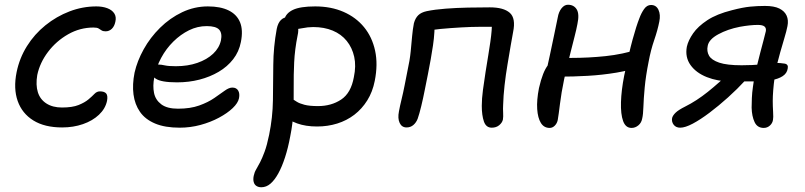

<svg xmlns="http://www.w3.org/2000/svg" viewBox="-20 -528 3391 809"><path d="M242 9Q168 9 120.5 -20.5Q73 -50 54.5 -102.5Q36 -155 50 -224Q62 -283 93.5 -333.5Q125 -384 171.5 -421.5Q218 -459 273 -480Q328 -501 386 -501Q412 -501 432 -493.5Q452 -486 461.5 -471.5Q471 -457 466 -436Q462 -417 451 -406.5Q440 -396 425 -396Q414 -396 408 -400Q402 -404 395.5 -408Q389 -412 374 -412Q317 -412 267 -383.5Q217 -355 182.5 -309.5Q148 -264 137 -212Q130 -170 139.5 -139.5Q149 -109 175.5 -92Q202 -75 241 -75Q285 -75 311 -85.5Q337 -96 352.5 -109Q368 -122 378 -132.5Q388 -143 401 -143Q420 -143 427.5 -134Q435 -125 431 -103Q424 -70 397 -44.5Q370 -19 329.5 -5Q289 9 242 9Z M737 10Q675 10 633.5 -7.5Q592 -25 570 -56.5Q548 -88 542.5 -130Q537 -172 547 -222Q558 -271 585.5 -320.5Q613 -370 654.5 -411Q696 -452 747.5 -476.5Q799 -501 856 -501Q909 -501 943.5 -484Q978 -467 991.5 -434Q1005 -401 995 -351Q987 -310 962.5 -278.5Q938 -247 901.5 -225.5Q865 -204 820.5 -192.5Q776 -181 726 -181Q658 -181 635.5 -197Q613 -213 617 -233Q619 -245 626 -250.5Q633 -256 648 -256Q659 -256 674.5 -252.5Q690 -249 721 -249Q771 -249 811.5 -263Q852 -277 878 -301.5Q904 -326 911 -358Q917 -388 903.5 -403Q890 -418 851 -418Q812 -418 776.5 -400.5Q741 -383 710.5 -353Q680 -323 659 -284Q638 -245 630 -202Q623 -166 629 -136.5Q635 -107 659.5 -88.5Q684 -70 730 -70Q782 -70 819.5 -83.5Q857 -97 883 -115Q909 -133 927 -146Q945 -159 959 -159Q976 -159 983.5 -146.5Q991 -134 987 -114Q983 -94 960.5 -72.5Q938 -51 902.5 -32Q867 -13 824.5 -1.5Q782 10 737 10Z M1316 5Q1268 5 1232 -8Q1196 -21 1177 -42Q1158 -63 1162 -86Q1165 -98 1173 -107Q1181 -116 1194 -116Q1204 -116 1212 -111Q1220 -106 1231 -99Q1242 -92 1263 -86.5Q1284 -81 1320 -81Q1376 -81 1417.5 -108.5Q1459 -136 1471 -203Q1481 -250 1472.5 -288.5Q1464 -327 1441 -355.5Q1418 -384 1382 -399Q1346 -414 1300 -414Q1277 -414 1253 -409Q1229 -404 1211 -404Q1200 -404 1191 -409.5Q1182 -415 1179 -425Q1176 -435 1178 -445Q1184 -472 1214.5 -486.5Q1245 -501 1308 -501Q1375 -501 1427.5 -478Q1480 -455 1514 -413.5Q1548 -372 1560.5 -314.5Q1573 -257 1559 -187Q1550 -141 1527.5 -105Q1505 -69 1473 -44.5Q1441 -20 1401 -7.5Q1361 5 1316 5ZM1081 261Q1069 261 1060.5 255.5Q1052 250 1049 239Q1046 228 1049 213Q1052 198 1059.5 185.5Q1067 173 1076 155.5Q1085 138 1095 111Q1105 84 1114 40Q1129 -33 1130 -106Q1131 -179 1131.5 -254.5Q1132 -330 1146 -406Q1151 -431 1163.5 -443.5Q1176 -456 1194 -456Q1210 -456 1220.5 -445.5Q1231 -435 1235 -417.5Q1239 -400 1234 -379Q1222 -319 1219.5 -265.5Q1217 -212 1217.5 -161Q1218 -110 1216 -59Q1214 -8 1203 46Q1194 95 1181 135Q1168 175 1152.5 203Q1137 231 1119.5 246Q1102 261 1081 261Z M2052 10Q2028 10 2019 -16Q2010 -42 2010 -82Q2010 -112 2015 -149.5Q2020 -187 2026 -225Q2032 -263 2037.5 -296Q2043 -329 2046 -351Q2050 -379 2051.5 -399Q2053 -419 2053 -441L2072 -415H2000Q1968 -415 1923.5 -412.5Q1879 -410 1836 -406Q1793 -402 1764 -395L1811 -450Q1813 -394 1804.5 -337Q1796 -280 1783 -215Q1777 -186 1770 -150Q1763 -114 1755 -81Q1747 -48 1740 -28Q1734 -12 1722 -1.5Q1710 9 1693 9Q1673 9 1664 -10Q1655 -29 1661 -59Q1665 -81 1672 -109.5Q1679 -138 1685 -169Q1691 -200 1696 -225Q1707 -275 1710.5 -311.5Q1714 -348 1716.5 -376Q1719 -404 1724 -430Q1730 -452 1742.5 -464Q1755 -476 1778 -481Q1812 -488 1857.5 -491.5Q1903 -495 1951.5 -496Q2000 -497 2044 -497Q2102 -497 2128 -474Q2154 -451 2142 -393Q2138 -373 2132 -337Q2126 -301 2118.5 -257Q2111 -213 2106 -168.5Q2101 -124 2100 -86Q2099 -70 2100 -53Q2101 -36 2099 -24Q2096 -11 2083.5 -0.5Q2071 10 2052 10Z M2296 11Q2272 11 2259 -10Q2246 -31 2243.5 -68.5Q2241 -106 2251 -157Q2259 -192 2268.5 -216Q2278 -240 2289.5 -254.5Q2301 -269 2314 -275Q2325 -281 2345 -282.5Q2365 -284 2387 -284Q2460 -284 2531.5 -291.5Q2603 -299 2672 -321L2690 -252Q2638 -232 2578 -222Q2518 -212 2456.5 -208.5Q2395 -205 2337 -205L2279 -214Q2288 -254 2297 -296Q2306 -338 2314.5 -379Q2323 -420 2330 -454Q2334 -478 2346 -493Q2358 -508 2373 -508Q2398 -508 2410 -488.5Q2422 -469 2413 -427Q2409 -405 2401 -374Q2393 -343 2384.5 -309Q2376 -275 2368.5 -244.5Q2361 -214 2357 -194Q2345 -136 2339.5 -90.5Q2334 -45 2330 -22Q2327 -8 2317.5 1.5Q2308 11 2296 11ZM2641 11Q2616 11 2605.5 -18Q2595 -47 2596.5 -97.5Q2598 -148 2610 -209Q2630 -305 2645.5 -361.5Q2661 -418 2674 -451Q2682 -473 2694 -490Q2706 -507 2723 -507Q2745 -507 2754.5 -486.5Q2764 -466 2758 -437Q2751 -401 2736.5 -359Q2722 -317 2713 -268Q2701 -208 2696.5 -159.5Q2692 -111 2691 -78Q2690 -45 2686 -29Q2683 -11 2670 0Q2657 11 2641 11Z M3198 11Q3171 11 3159.5 -13.5Q3148 -38 3147 -74Q3147 -92 3148 -115Q3149 -138 3152.5 -162Q3156 -186 3159 -206Q3163 -224 3169.5 -251Q3176 -278 3183.5 -306.5Q3191 -335 3197.5 -359.5Q3204 -384 3207 -397Q3209 -410 3201 -416.5Q3193 -423 3173 -423Q3157 -423 3138 -421Q3119 -419 3097 -415Q3046 -405 3006.5 -383.5Q2967 -362 2962 -335Q2957 -312 2967.5 -293.5Q2978 -275 3010.5 -264Q3043 -253 3105 -253Q3127 -253 3149 -254Q3171 -255 3191.5 -257.5Q3212 -260 3226 -261.5Q3240 -263 3244 -263Q3269 -263 3286 -260Q3303 -257 3299 -239Q3296 -219 3277.5 -207Q3259 -195 3229.5 -190Q3200 -185 3161 -185H3058Q3004 -185 2958.5 -203Q2913 -221 2889.5 -254Q2866 -287 2874 -331Q2880 -358 2900.5 -387.5Q2921 -417 2960.5 -443Q3000 -469 3064 -485Q3110 -497 3141 -500Q3172 -503 3203 -503Q3242 -503 3264 -492Q3286 -481 3294.5 -462Q3303 -443 3298 -418Q3294 -397 3285 -367.5Q3276 -338 3267.5 -307.5Q3259 -277 3253 -253Q3248 -229 3244 -201.5Q3240 -174 3238 -148Q3236 -122 3236 -103Q3236 -81 3237.5 -56.5Q3239 -32 3237 -23Q3235 -9 3224 1Q3213 11 3198 11ZM2846 10Q2828 10 2818.5 -2.5Q2809 -15 2812 -31Q2815 -42 2827 -53.5Q2839 -65 2867 -79Q2915 -103 2962.5 -141Q3010 -179 3058 -226L3121 -190Q3087 -153 3047.5 -117.5Q3008 -82 2969.5 -53Q2931 -24 2899 -7Q2867 10 2846 10Z"/></svg>

Font: Shantell Sans
Style: Italic
Weight: 400
Italic angle: -11°
Designer: Stephen Nixon, Anya Danilova, Shantell Martin
Foundry: Arrow Type
Version: Version 1.011;[c5ecc13dd]